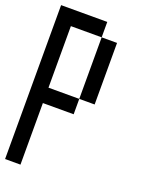

<svg xmlns="http://www.w3.org/2000/svg" viewBox="-156 -989 728 977"><g transform="rotate(20 208.5 -500.5)"><path d="M0 -83.3V-916.7H250V-833.3H83.3V-500H250V-416.7H83.3V-83.3ZM333.3 -500H250V-833.3H333.3Z"/></g></svg>

Font: Galmuri11 Condensed
Style: Regular
Weight: 400
Width: 3
Designer: Lee Minseo (quiple)
Version: Version 2.399;hotconv 1.1.1;makeotfexe 2.6.0 DEVELOPMENT